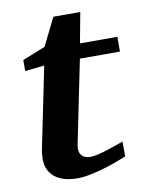

<svg xmlns="http://www.w3.org/2000/svg" viewBox="-72 -639 537 703"><g transform="rotate(-10 196.5 -287.0)"><path d="M393 -418V-473H254L275 -586H175L124 -483L39 -449V-408L111 -416L50 -118C47 -104 46 -91 46 -78C46 -26 83 12 160 12C223 12 323 -27 345 -37V-92C313 -81 251 -57 220 -57C189 -57 174 -78 181 -109L244 -418Z"/></g></svg>

Font: Veleka
Style: Bold Italic
Weight: 700
Italic angle: -12°
Designer: Stefan Peev, Context Ltd, 2016; SIL International, 1997-2014.
Foundry: Stefan Peev, Context Ltd, 2016
Version: Version 5.000